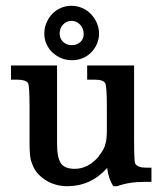

<svg xmlns="http://www.w3.org/2000/svg" viewBox="-20 -639 577 663"><path d="M226 -619Q246 -619 263.5 -611.5Q281 -604 294 -590.5Q307 -577 314.5 -559.5Q322 -542 322 -523Q322 -504 314.5 -487Q307 -470 294.5 -457.5Q282 -445 265 -438Q248 -431 229 -431Q209 -431 192 -438Q175 -445 161.5 -457.5Q148 -470 140.5 -487Q133 -504 133 -523Q133 -543 140.5 -560.5Q148 -578 160.5 -591Q173 -604 190 -611.5Q207 -619 226 -619ZM227 -567Q210 -567 198 -554.5Q186 -542 186 -523Q186 -506 198 -494.5Q210 -483 228 -483Q245 -483 257 -493.5Q269 -504 269 -521Q269 -541 256.5 -554Q244 -567 227 -567ZM443 -158Q443 -79 447 -74Q455 -60 485 -60H503V-11H480Q424 -11 385 4H371Q355 -21 350 -59Q294 4 212 4Q169 4 134.5 -19Q100 -42 90 -77V-76Q85 -88 83.5 -106Q82 -124 82 -147V-268Q82 -342 77 -352Q69 -364 38 -364H18V-413H177V-144Q177 -95 190 -75.5Q203 -56 238 -56Q285 -56 322 -100H321Q341 -125 344 -142Q349 -157 349 -191V-268Q349 -343 343 -352Q337 -364 305 -364H281V-413H443Z"/></svg>

Font: New Athena Unicode
Style: Bold
Weight: 700
Designer: J. Rusten 1997; rev. by R. Hancock 2001, 2002, rev. by D. Mastronarde 2002-2021
Foundry: Society for Classical Studies (formerly American Philological Association)
Version: Version 5.008